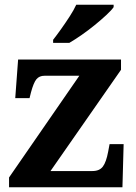

<svg xmlns="http://www.w3.org/2000/svg" viewBox="-20 -786 569 806"><path d="M18 0V-41L313 -468H167Q145 -468 133 -453.5Q121 -439 110 -398L104 -374H44L56 -536H488V-493L192 -68H368Q398 -68 412 -87Q426 -106 434 -149L440 -181H499L494 0ZM203 -619Q218 -638 236.5 -664Q255 -690 272.5 -717Q290 -744 300 -766H457V-756Q448 -743 426.5 -723Q405 -703 378 -681Q351 -659 323 -639.5Q295 -620 271 -606H203Z"/></svg>

Font: Noto Serif Khojki
Style: Regular
Weight: 400
Designer: Juan Bruce
Version: Version 2.002